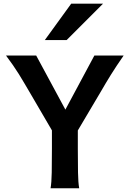

<svg xmlns="http://www.w3.org/2000/svg" viewBox="-20 -1011 706 1031"><path d="M174.3 -712.9 331.1 -422.4 486.8 -712.9H644Q622.6 -682.1 606 -657Q589.4 -631.8 575.4 -609.4Q561.5 -586.9 548.6 -565.4Q535.6 -543.9 522 -520L397.9 -310.5V-212.4Q397.9 -140.1 398.9 -84.7Q399.9 -29.3 405.3 0H251.5Q256.8 -29.3 257.8 -84.7Q258.8 -140.1 258.8 -212.4V-311L136.7 -520Q122.6 -543.9 109.1 -566.9Q95.7 -589.8 81.1 -613.3Q66.4 -636.7 49.6 -661.1Q32.7 -685.5 12.2 -712.9ZM533.2 -991.2 337.9 -795.9H220.7L362.3 -991.2Z"/></svg>

Font: Andika New Basic
Style: Bold
Weight: 700
Designer: Victor Gaultney, Annie Olsen, Pablo Ugerman
Foundry: SIL International
Version: Version 5.500; ttfautohint (v1.8.3)